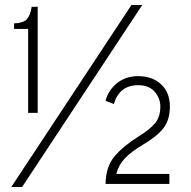

<svg xmlns="http://www.w3.org/2000/svg" viewBox="-20 -732 759 764"><path d="M503 -712H546L68 12H25ZM92 -617H36V-639Q72 -640 86.5 -655.5Q101 -671 106 -705H130V-283H92ZM533 -190Q578 -218 598 -243Q618 -268 618 -308Q618 -341 595.5 -367Q573 -393 530 -393Q455 -393 433 -318L400 -331Q411 -373 445.5 -401Q480 -429 530 -429Q586 -429 621 -396.5Q656 -364 656 -308Q656 -256 631 -223Q606 -190 550 -157Q501 -128 476 -101Q451 -74 443 -40H654V0H400Q401 -68 435 -109Q469 -150 533 -190Z"/></svg>

Font: Overpass Thin
Style: Regular
Weight: 100
Designer: Delve Withrington, Thomas Jockin
Foundry: Delve Fonts
Version: Version 3.000;DELV;Overpass